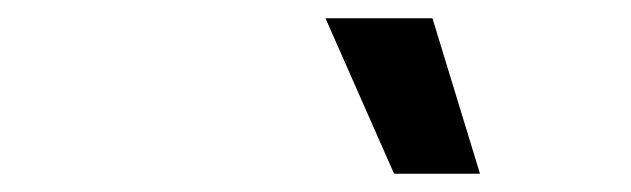

<svg xmlns="http://www.w3.org/2000/svg" viewBox="-20 -805 690 210"><path d="M505 -615H411L336 -785H453Z"/></svg>

Font: Azeret Mono Thin Medium
Style: Italic
Weight: 500
Italic angle: -12°
Version: Version 1.002